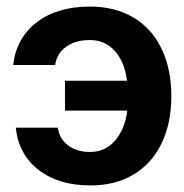

<svg xmlns="http://www.w3.org/2000/svg" viewBox="-20 -552 562 585"><path d="M254 -89Q300 -89 330 -123Q360 -157 368 -215H178V-306H367Q360 -363 330 -396.5Q300 -430 254 -430Q210 -430 181.5 -409.5Q153 -389 148 -354H20Q30 -437 92.5 -484.5Q155 -532 254 -532Q330 -532 386 -499Q442 -466 472 -404Q502 -342 502 -259Q502 -176 472 -114.5Q442 -53 386.5 -20Q331 13 256 13Q159 13 98 -34Q37 -81 28 -163H156Q161 -129 187.5 -109Q214 -89 254 -89Z"/></svg>

Font: Non Bureau Medium
Style: Regular
Weight: 500
Designer: Jona Saucedo
Foundry: Non Foundry
Version: Version 1.000; ttfautohint (v1.8.4)